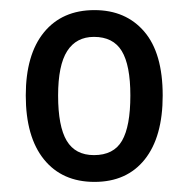

<svg xmlns="http://www.w3.org/2000/svg" viewBox="-20 -742 373 380"><path d="M302 -553Q302 -471 266.5 -426.5Q231 -382 167 -382Q103 -382 67 -426.5Q31 -471 31 -553Q31 -634 67 -678Q103 -722 167 -722Q229 -722 265.5 -679.5Q302 -637 302 -553ZM95 -553Q95 -492 112 -463.5Q129 -435 166 -435Q205 -435 221.5 -463.5Q238 -492 238 -553Q238 -613 221 -641Q204 -669 166 -669Q131 -669 113 -641Q95 -613 95 -553Z"/></svg>

Font: Noto Sans Thai Cond
Style: Regular
Weight: 400
Width: 3
Designer: Monotype Design Team
Foundry: Monotype Imaging Inc.
Version: Version 2.002; ttfautohint (v1.8.4.7-5d5b)